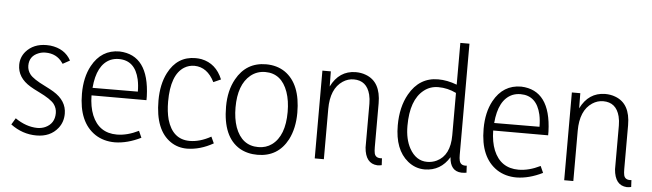

<svg xmlns="http://www.w3.org/2000/svg" viewBox="-46 -882 3614 1064"><g transform="rotate(5 1761.0 -350.0)"><path d="M327.1 -126Q327.1 -198.2 252.9 -243.2Q237.3 -252.9 204.1 -269.5Q137.7 -301.8 119.1 -326.2Q102.5 -347.7 102.5 -374Q102.5 -427.7 154.3 -447.3Q171.9 -454.1 191.4 -454.1Q252.9 -454.1 286.1 -407.2Q289.1 -403.3 291 -400.4L330.1 -421.9Q295.9 -485.4 214.8 -495.1Q204.1 -496.1 193.4 -496.1Q121.1 -496.1 79.1 -448.2Q51.8 -416 51.8 -374Q51.8 -302.7 125 -258.8Q140.6 -249 174.8 -232.4Q241.2 -200.2 260.7 -174.8Q277.3 -152.3 277.3 -125Q277.3 -66.4 225.6 -43Q205.1 -34.2 181.6 -34.2Q119.1 -35.2 58.6 -77.1L37.1 -41Q102.5 7.8 180.7 7.8Q257.8 7.8 299.8 -44.9Q327.1 -79.1 327.1 -126Z M761.7 -30.3 745.1 -67.4Q681.6 -36.1 624 -36.1Q524.4 -36.1 485.4 -130.9Q466.8 -176.8 465.8 -240.2H771.5V-261.7Q763.7 -490.2 599.6 -496.1Q499 -496.1 447.3 -401.4Q412.1 -336.9 412.1 -245.1Q412.1 -85.9 507.8 -22.5Q554.7 7.8 617.2 7.8Q686.5 6.8 761.7 -30.3ZM599.6 -454.1Q689.5 -454.1 712.9 -350.6Q719.7 -319.3 719.7 -283.2L467.8 -282.2Q478.5 -412.1 553.7 -445.3Q575.2 -454.1 599.6 -454.1Z M1164.1 -34.2 1147.5 -70.3Q1085.9 -36.1 1029.3 -36.1Q934.6 -36.1 903.3 -143.6Q891.6 -187.5 891.6 -243.2Q891.6 -392.6 963.9 -437.5Q989.3 -453.1 1020.5 -453.1Q1091.8 -452.1 1131.8 -372.1L1172.9 -390.6Q1137.7 -476.6 1055.7 -493.2Q1039.1 -496.1 1022.5 -496.1Q920.9 -496.1 871.1 -399.4Q837.9 -335 837.9 -244.1Q837.9 -80.1 926.8 -19.5Q966.8 7.8 1018.6 7.8Q1091.8 6.8 1164.1 -34.2Z M1411.1 -35.2Q1319.3 -35.2 1283.2 -133.8Q1266.6 -181.6 1266.6 -243.2Q1266.6 -370.1 1333 -424.8Q1368.2 -453.1 1414.1 -453.1Q1504.9 -453.1 1540 -353.5Q1556.6 -305.7 1556.6 -243.2Q1556.6 -110.4 1486.3 -58.6Q1454.1 -35.2 1411.1 -35.2ZM1415 -496.1Q1304.7 -496.1 1250 -397.5Q1213.9 -333 1213.9 -243.2Q1213.9 -74.2 1311.5 -16.6Q1354.5 7.8 1410.2 7.8Q1524.4 7.8 1578.1 -93.8Q1610.4 -157.2 1610.4 -243.2Q1610.4 -403.3 1520.5 -465.8Q1475.6 -496.1 1415 -496.1Z M2099.6 -33.2Q2064.5 -29.3 2057.6 -56.6Q2054.7 -69.3 2054.7 -90.8V-335Q2054.7 -455.1 1969.7 -486.3Q1944.3 -496.1 1913.1 -496.1Q1821.3 -495.1 1776.4 -404.3L1775.4 -488.3H1728.5V0H1779.3V-279.3Q1779.3 -392.6 1845.7 -436.5Q1874 -455.1 1906.2 -455.1Q1978.5 -455.1 1998 -378.9Q2003.9 -355.5 2003.9 -328.1V-85Q2010.7 3.9 2077.1 7.8Q2089.8 7.8 2101.6 4.9Z M2350.6 -35.2Q2288.1 -35.2 2252 -100.6Q2224.6 -150.4 2224.6 -224.6Q2224.6 -369.1 2296.9 -425.8Q2331.1 -453.1 2377 -453.1Q2428.7 -453.1 2476.6 -429.7V-194.3Q2476.6 -82 2403.3 -46.9Q2378.9 -35.2 2350.6 -35.2ZM2476.6 -708V-475.6Q2422.9 -496.1 2372.1 -496.1Q2267.6 -496.1 2211.9 -397.5Q2170.9 -325.2 2170.9 -222.7Q2170.9 -87.9 2246.1 -26.4Q2288.1 7.8 2340.8 7.8Q2429.7 6.8 2477.5 -72.3Q2482.4 4.9 2544.9 7.8Q2558.6 7.8 2573.2 5.9L2571.3 -33.2Q2537.1 -29.3 2530.3 -57.6Q2527.3 -70.3 2527.3 -89.8V-708Z M2996.1 -30.3 2979.5 -67.4Q2916 -36.1 2858.4 -36.1Q2758.8 -36.1 2719.7 -130.9Q2701.2 -176.8 2700.2 -240.2H3005.9V-261.7Q2998 -490.2 2834 -496.1Q2733.4 -496.1 2681.6 -401.4Q2646.5 -336.9 2646.5 -245.1Q2646.5 -85.9 2742.2 -22.5Q2789.1 7.8 2851.6 7.8Q2920.9 6.8 2996.1 -30.3ZM2834 -454.1Q2923.8 -454.1 2947.3 -350.6Q2954.1 -319.3 2954.1 -283.2L2702.1 -282.2Q2712.9 -412.1 2788.1 -445.3Q2809.6 -454.1 2834 -454.1Z M3487.3 -33.2Q3452.1 -29.3 3445.3 -56.6Q3442.4 -69.3 3442.4 -90.8V-335Q3442.4 -455.1 3357.4 -486.3Q3332 -496.1 3300.8 -496.1Q3209 -495.1 3164.1 -404.3L3163.1 -488.3H3116.2V0H3167V-279.3Q3167 -392.6 3233.4 -436.5Q3261.7 -455.1 3293.9 -455.1Q3366.2 -455.1 3385.7 -378.9Q3391.6 -355.5 3391.6 -328.1V-85Q3398.4 3.9 3464.8 7.8Q3477.5 7.8 3489.3 4.9Z"/></g></svg>

Font: Yaldevi Colombo Light
Style: Regular
Weight: 300
Designer: Sol Matas, Denzil Rajitha, Kosala Senevirathne and Pathum Egodawatta
Foundry: Mooniak
Version: Version 1.020 ; ttfautohint (v1.6)